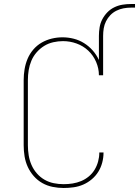

<svg xmlns="http://www.w3.org/2000/svg" viewBox="-20 -929 693 957"><path d="M297 8Q270 8 242.5 2.5Q215 -3 191 -16.5Q167 -30 148.5 -51Q130 -72 118.5 -97Q107 -122 102.5 -149.5Q98 -177 98 -205V-530Q98 -557 102.5 -584Q107 -611 117.5 -636Q128 -661 146 -682Q164 -703 187.5 -716.5Q211 -730 237.5 -736.5Q264 -743 292 -743Q320 -743 347.5 -736Q375 -729 399 -714Q423 -699 442 -677.5Q461 -656 473 -630V-750Q473 -771 476.5 -792.5Q480 -814 490 -833Q500 -852 515 -867.5Q530 -883 549.5 -892.5Q569 -902 590 -905.5Q611 -909 633 -909H653V-891H633Q614 -891 595.5 -887.5Q577 -884 560 -875.5Q543 -867 530 -853.5Q517 -840 508.5 -823Q500 -806 497 -787.5Q494 -769 494 -750V-554H473Q473 -588 459 -620.5Q445 -653 420 -676.5Q395 -700 362 -712Q329 -724 294 -724Q270 -724 245.5 -718.5Q221 -713 200 -700Q179 -687 162.5 -668Q146 -649 136.5 -626.5Q127 -604 123 -579.5Q119 -555 119 -530V-205Q119 -180 123 -155Q127 -130 137 -107Q147 -84 163.5 -65Q180 -46 201.5 -33.5Q223 -21 247.5 -16Q272 -11 297 -11Q320 -11 342 -14.5Q364 -18 384.5 -26.5Q405 -35 422.5 -49.5Q440 -64 451.5 -83Q463 -102 469 -124Q475 -146 475 -168V-169H496V-168Q496 -143 489.5 -118.5Q483 -94 470 -73Q457 -52 437.5 -35.5Q418 -19 395 -9Q372 1 347 4.5Q322 8 297 8Z"/></svg>

Font: Iosevka Etoile Thin
Style: Regular
Weight: 100
Designer: Belleve Invis
Foundry: Belleve Invis
Version: Version 22.1.2; ttfautohint (v1.8.4)